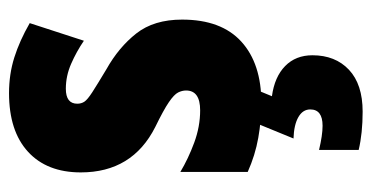

<svg xmlns="http://www.w3.org/2000/svg" viewBox="-224 -380 843 436"><g transform="rotate(-90 198.0 -161.5)"><path d="M372 -170Q372 -81 322 -35.5Q272 10 183 10Q143 10 103.5 3Q64 -4 26 -21V-174Q56 -156 92.5 -142.5Q129 -129 166 -129Q211 -129 211 -161Q211 -170 206.5 -179Q202 -188 184.5 -200Q167 -212 128 -231Q25 -283 25 -400Q25 -477 72 -520Q119 -563 205 -563Q248 -563 286 -551Q324 -539 364 -516L324 -393Q299 -410 271.5 -422Q244 -434 215 -434Q181 -434 181 -408Q181 -399 185.5 -392Q190 -385 207 -374Q224 -363 259 -342Q309 -314 340.5 -274Q372 -234 372 -170ZM291 126Q291 178 258 209Q225 240 163 240Q114 240 76 231V141Q93 145 106.5 147Q120 149 131 149Q168 149 168 121Q168 104 150.5 94Q133 84 102 83L136 0H212L198 34Q242 40 266.5 64Q291 88 291 126Z"/></g></svg>

Font: Noto Sans Gurmukhi UI ExtraCondensed Black
Style: Regular
Weight: 900
Width: 2
Designer: Jelle Bosma - Monotype Design Team
Foundry: Monotype Imaging Inc.
Version: Version 2.004; ttfautohint (v1.8.4.7-5d5b)